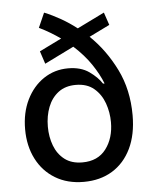

<svg xmlns="http://www.w3.org/2000/svg" viewBox="-55 -817 695 873"><g transform="rotate(-5 293.0 -380.0)"><path d="M292.3 11.4Q217.7 11.4 162.5 -22Q107.2 -55.4 77.1 -114.5Q46.9 -173.7 46.9 -250Q46.9 -325.6 75.6 -384.2Q104.4 -442.8 153.9 -476Q203.5 -509.2 265.6 -509.2Q323.5 -509.2 361.2 -482.6Q398.8 -456 418 -426.1H425.1Q408.4 -468.8 377.3 -515.1Q346.2 -561.4 297.9 -605.1L164.1 -539.1L144.9 -597.3L246.1 -647Q224.4 -662.3 200.5 -676.7Q176.5 -691.1 149.5 -704.2L179 -771Q216.6 -755.7 253.7 -734.6Q290.8 -713.4 325.6 -686.4L449.9 -747.5L469.5 -689.6L375.7 -643.5Q446.7 -575.3 493.1 -481.5Q539.4 -387.8 539.4 -271.3Q539.4 -183.2 508.9 -119.9Q478.3 -56.5 422.8 -22.5Q367.2 11.4 292.3 11.4ZM293.7 -77.4Q364.3 -77.4 401.5 -126.4Q438.6 -175.4 438.6 -248.6Q438.6 -293.3 423.7 -335.2Q408.7 -377.1 376.8 -404.1Q344.8 -431.1 293.7 -431.1Q246.1 -431.1 214.3 -407Q182.5 -382.8 166.7 -342.3Q150.9 -301.8 150.9 -252.8Q150.9 -206 166 -166Q181.1 -126.1 212.7 -101.7Q244.3 -77.4 293.7 -77.4Z"/></g></svg>

Font: Linik Sans Medium
Style: Regular
Weight: 500
Designer: Rasmus Andersson (font), Cristiano Sobral (main changes)
Foundry: rsms
Version: Version 3.018;June 1, 2022;FontCreator 14.0.0.2814 64-bit; t